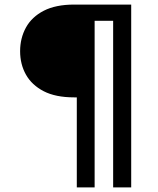

<svg xmlns="http://www.w3.org/2000/svg" viewBox="-20 -720 693 840"><path d="M316 100V-294H305Q223 -294 171 -321Q119 -348 93.5 -393.5Q68 -439 68 -496Q68 -553 93.5 -599.5Q119 -646 171.5 -673Q224 -700 305 -700H554V100H475V-629H394V100Z"/></svg>

Font: HostGroteskRegular
Style: Regular
Weight: 400
Designer: Doukan Karapınar based on Poppins by Indian Type Foundry, Jonny Pinhorn
Foundry: Element Type
Version: Version 1.001; ttfautohint (v1.8.4.7-5d5b)